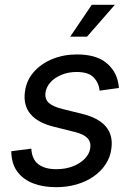

<svg xmlns="http://www.w3.org/2000/svg" viewBox="-20 -776 556 808"><path d="M216.3 11.7Q161.6 11.7 120.8 -3.9Q80.1 -19.5 55.9 -49.8Q31.7 -80.1 28.3 -124.5Q27.8 -128.4 27.6 -132.1Q27.3 -135.7 27.8 -139.6L111.8 -150.4Q114.3 -105.5 141.6 -84.7Q168.9 -64 217.3 -64Q255.9 -64 286.9 -76.2Q317.9 -88.4 337.4 -108.6Q356.9 -128.9 359.9 -153.8Q363.3 -179.2 347.2 -195.6Q331.1 -211.9 294.4 -220.7L208.5 -242.2Q139.6 -258.8 108.4 -295.9Q77.1 -333 85 -390.1Q90.8 -437 121.6 -472.4Q152.3 -507.8 200 -527.3Q247.6 -546.9 303.7 -546.9Q381.8 -546.9 424.6 -513.7Q467.3 -480.5 477.5 -427.2Q478.5 -421.9 479.2 -416.7Q480 -411.6 480.5 -405.8L399.4 -394.5Q396 -427.2 374 -450.2Q352.1 -473.1 302.2 -473.1Q268.1 -473.1 239.5 -461.4Q210.9 -449.7 192.9 -430.2Q174.8 -410.6 171.4 -385.7Q168 -358.9 185.8 -342.8Q203.6 -326.7 246.6 -316.4L325.7 -296.9Q395 -279.8 425.8 -243.2Q456.5 -206.5 448.7 -150.9Q444.3 -114.7 424.8 -85Q405.3 -55.2 374 -33.4Q342.8 -11.7 302.5 0Q262.2 11.7 216.3 11.7ZM275.4 -621.6 366.2 -755.9H463.4L346.2 -621.6Z"/></svg>

Font: Inter 18pt
Style: Italic
Weight: 400
Italic angle: -9.3988°
Designer: Rasmus Andersson
Foundry: rsms
Version: Version 4.001;git-66647c0bb